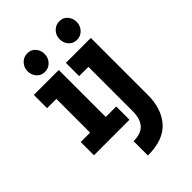

<svg xmlns="http://www.w3.org/2000/svg" viewBox="-269 -801 1127 1127"><g transform="rotate(-45 294.5 -237.5)"><path d="M41 -390V-500H248V-110H335V0H40V-110H118V-390ZM183 -549Q152 -549 132.5 -571Q113 -593 113 -624Q113 -655 134 -677.5Q155 -700 186.5 -700Q218 -700 237 -678Q256 -656 256 -625Q256 -594 235 -571.5Q214 -549 183 -549ZM307 -390V-500H514V-25Q514 88 453.5 156.5Q393 225 263 225V106Q326 106 355 73.5Q384 41 384 -25V-390ZM449 -549Q418 -549 398.5 -571Q379 -593 379 -624Q379 -655 400 -677.5Q421 -700 452.5 -700Q484 -700 503 -678Q522 -656 522 -625Q522 -594 501 -571.5Q480 -549 449 -549Z"/></g></svg>

Font: Cherry Swash
Style: Bold
Weight: 700
Designer: Kasatkina Nataliya
Foundry: Nataliya Kasatkina
Version: Version 1.001